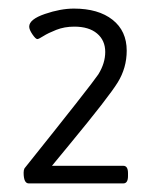

<svg xmlns="http://www.w3.org/2000/svg" viewBox="-20 -725 360 447"><path d="M278 -322V-315Q278 -298 267 -298H47Q35 -298 35 -323Q35 -329 37 -333Q193 -528 209 -552Q225 -578 225 -604Q225 -631 206 -647Q187 -663 153 -663Q130 -663 111 -655.5Q92 -648 81 -641Q70 -634 67 -634Q63 -634 55.5 -645Q48 -656 48 -663Q48 -680 84.5 -692.5Q121 -705 152 -705Q209 -705 242 -679Q275 -653 275 -607Q275 -567 254 -533Q233 -499 143 -390L101 -339H267Q278 -339 278 -322Z"/></svg>

Font: mmAsap
Style: Regular
Weight: 400
Designer: Pablo Cosgaya
Foundry: Omnibus-Type
Version: Version 1.001